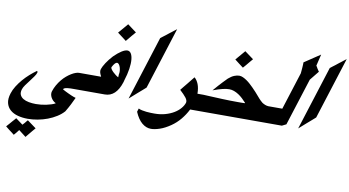

<svg xmlns="http://www.w3.org/2000/svg" viewBox="-247 -1030 3259 1791"><g transform="rotate(10 1382.0 -134.5)"><path d="M157.2 387.7Q143.6 403.3 129.9 419.7Q116.2 436 103.5 451.7Q97.7 458.5 91.1 466.8Q84.5 475.1 78.1 482.9L9.8 430.2L10.3 429.2Q-1 444.3 -12.5 458.5Q-23.9 472.7 -33.2 482.4Q-38.1 478.5 -43 474.6Q-47.9 470.7 -52.7 466.8Q-68.8 455.1 -85 442.6Q-101.1 430.2 -116.7 417Q-104 402.8 -90.8 387.9Q-77.6 373 -65.4 358.4Q-58.1 350.6 -51 342.5Q-43.9 334.5 -37.1 326.2L29.8 375.5V376Q39.6 366.2 48.6 355.5Q57.6 344.7 64.9 335.4Q67.4 334 67.6 333Q67.9 332 68.8 331.1Q70.3 330.1 71.3 328.6Q72.3 327.1 73.2 326.2ZM465.8 -35.6H444.3Q430.7 -35.6 414.6 -35.4Q398.4 -35.2 383.8 -33.2Q369.1 -31.2 358.6 -27.1Q348.1 -22.9 345.7 -15.6Q345.7 -15.1 353.3 -10.7Q360.8 -6.3 373.3 0Q385.7 6.3 400.9 13.4Q416 20.5 430.7 26.9Q445.3 33.2 457.3 37.6Q469.2 42 475.6 43Q460.4 76.2 443.4 110.1Q426.3 144 402.8 183.1Q376 213.4 337.6 237.5Q299.3 261.7 254.6 278.6Q210 295.4 162.1 304.2Q114.3 313 68.4 313Q18.1 313 -25.6 301.3Q-69.3 289.6 -98.1 264.4Q-127 239.3 -136.7 200.4Q-146.5 161.6 -129.4 107.4Q-118.7 72.8 -96.9 37.8Q-75.2 2.9 -47.1 -29.8Q-19 -62.5 13.2 -91.1Q45.4 -119.6 77.1 -142.1Q86.9 -135.7 82 -124Q77.6 -108.9 62 -87.2Q46.4 -65.4 28.8 -42Q8.3 -16.6 -9 8.3Q-26.4 33.2 -31.7 50.3Q-42 82 -32.7 103.8Q-23.4 125.5 -1.2 138.9Q21 152.3 53 158.2Q85 164.1 119.6 164.1Q144 164.1 169.2 161.4Q194.3 158.7 218 153.6Q241.7 148.4 262.7 141.8Q283.7 135.3 298.8 127L300.3 123.5Q286.1 117.2 274.4 105.5Q262.7 93.8 255.1 79.8Q247.6 65.9 245.1 50.8Q242.7 35.6 247.1 21.5Q257.8 -11.7 274.4 -40.5Q291 -69.3 310.8 -93.3Q330.6 -117.2 352.3 -135.5Q374 -153.8 395 -166.5Q416 -179.2 434.6 -185.8Q453.1 -192.4 466.8 -192.4H515.6Z M834.5 -241.7Q838.4 -255.9 837.4 -273.9Q836.4 -292 831.5 -308.1Q826.7 -324.2 818.4 -335.2Q810.1 -346.2 799.3 -346.2Q790.5 -346.2 779.3 -334.5Q768.1 -322.8 754.9 -296.9Q752.9 -289.6 760.5 -278.1Q768.1 -266.6 780.3 -254.6Q792.5 -242.7 806.9 -231.7Q821.3 -220.7 833 -214.8L833.5 -217.3ZM923.3 -655.8Q906.2 -636.7 890.1 -617.2Q874 -597.7 858.9 -579.1Q855 -575.2 851.3 -570.6Q847.7 -565.9 844.2 -561Q835 -567.9 826.9 -574.5Q818.8 -581.1 810.1 -587.4Q797.9 -596.7 785.2 -606Q772.5 -615.2 759.8 -625.5Q764.2 -630.9 769.8 -637Q775.4 -643.1 779.3 -647.9Q794.4 -665.5 809.1 -682.6Q823.7 -699.7 839.4 -718.3ZM893.6 -194.3Q893.6 -193.8 893.8 -193.6Q894 -193.4 893.6 -192.4L889.2 -177.2Q843.8 -35.6 737.8 -35.6H441.9L491.2 -192.4H673.3L674.8 -195.8Q666 -210 660.6 -227.8Q655.3 -245.6 660.6 -262.2Q664.1 -273.4 672.4 -289.6Q680.7 -305.7 692.6 -324Q704.6 -342.3 719.5 -361.3Q734.4 -380.4 751 -397.9Q789.1 -435.5 821 -455.8Q853 -476.1 875 -476.1Q896.5 -476.1 909.4 -455.8Q922.4 -435.5 925.8 -398.7Q929.2 -361.8 921.6 -309.8Q914.1 -257.8 893.6 -194.3Z M1110.8 -166.5Q1092.8 -150.4 1074.2 -134.3Q1055.7 -118.2 1037.1 -102.1Q1034.2 -99.6 1031.5 -97.2Q1028.8 -94.7 1025.9 -92.3Q993.7 -64 962.9 -36.6L1155.3 -642.6Q1161.1 -647.5 1167.2 -652.1Q1173.3 -656.7 1178.7 -661.1Q1191.4 -670.4 1203.1 -679.4Q1214.8 -688.5 1226.6 -698.2Q1231 -701.7 1235.4 -705.1Q1239.7 -708.5 1244.1 -711.9V-711.4Q1257.8 -722.2 1270.8 -732.4Q1283.7 -742.7 1296.9 -752.4Z M1572.3 -35.6H1545.9V-34.7Q1520 16.6 1483.6 60.5Q1447.3 104.5 1399.9 137.2Q1346.7 173.8 1299.1 189.7Q1251.5 205.6 1216.3 205.6Q1171.4 205.6 1131.6 172.6Q1091.8 139.6 1062.5 70.8L1072.8 38.6Q1086.9 45.9 1106.9 50Q1127 54.2 1148.4 56.4Q1169.9 58.6 1190.2 59.1Q1210.4 59.6 1225.1 59.6Q1280.3 59.6 1326.4 46.4Q1372.6 33.2 1407.7 12Q1442.9 -9.3 1465.8 -36.4Q1488.8 -63.5 1497.6 -90.8Q1502.9 -112.3 1482.9 -138.2Q1462.9 -164.1 1423.3 -200.2Q1437.5 -218.3 1451.7 -235.6Q1465.8 -252.9 1479.5 -269.5Q1493.2 -286.6 1506.8 -303.7Q1520.5 -320.8 1534.7 -338.4Q1559.1 -317.9 1573.2 -281.7Q1587.4 -245.6 1587.9 -193.8L1587.4 -192.4H1622.1Z M2042.5 -599.1Q2028.8 -583.5 2015.4 -567.1Q2002 -550.8 1989.3 -535.6Q1983.4 -528.8 1976.6 -520.8Q1969.7 -512.7 1962.9 -505.4Q1941.9 -521 1921.4 -536.6Q1900.9 -552.2 1880.4 -568.4Q1892.1 -582.5 1904.3 -596.4Q1916.5 -610.4 1928.2 -624.5Q1935.1 -632.3 1943.6 -642.6Q1952.1 -652.8 1959 -660.6ZM2227.1 -35.6H1549.3L1598.6 -192.4H1647Q1656.7 -191.9 1666.7 -191.4Q1676.8 -190.9 1686.5 -190.4Q1754.9 -187 1826.2 -184.1Q1897.5 -181.2 1967.8 -181.2Q1985.4 -181.2 2002.9 -181.2Q2020.5 -181.2 2038.6 -182.1L2039.6 -186Q2022 -205.6 2002.9 -223.4Q1983.9 -241.2 1962.9 -254.9Q1941.9 -268.6 1919.4 -276.9Q1897 -285.2 1873.5 -285.2Q1845.7 -285.2 1808.8 -276.1Q1772 -267.1 1720.7 -248Q1769.5 -305.2 1801 -337.9Q1832.5 -370.6 1842.3 -380.4Q1871.1 -405.3 1896.5 -415.5Q1921.9 -425.8 1943.8 -425.8Q1960.9 -425.8 1979.2 -417.5Q1997.6 -409.2 2015.6 -396.7Q2033.7 -384.3 2050.3 -369.1Q2066.9 -354 2080.6 -340.3Q2083.5 -337.4 2086.7 -334Q2089.8 -330.6 2092.8 -327.6Q2105.5 -315.4 2116.2 -303.2Q2127 -291 2137.2 -279.3Q2151.4 -262.7 2166 -246.3Q2180.7 -230 2200.2 -213.9Q2212.9 -205.6 2228 -199.5Q2243.2 -193.4 2258.8 -192.4H2276.9Z M2661.1 -752.4 2634.8 -643.1Q2635.7 -641.1 2637.7 -638.7Q2639.6 -636.2 2640.6 -634.3Q2643.1 -629.9 2645.8 -625.5Q2648.4 -621.1 2650.9 -615.7V-616.7Q2654.8 -610.4 2658.9 -603.8Q2663.1 -597.2 2668 -591.3L2597.2 -503.4L2454.6 -55.2Q2448.7 -52.2 2442.9 -49.6Q2437 -46.9 2431.6 -43.9Q2427.7 -42 2423.3 -39.8Q2418.9 -37.6 2415 -35.6H2202.6L2252 -192.4H2391.6L2504.4 -547.4Q2505.4 -558.1 2506.6 -572Q2507.8 -585.9 2509 -600.6Q2510.3 -615.2 2510.7 -628.7Q2511.2 -642.1 2511.2 -652.3Z M2717.3 -166.5Q2699.2 -150.4 2680.7 -134.3Q2662.1 -118.2 2643.6 -102.1Q2640.6 -99.6 2637.9 -97.2Q2635.3 -94.7 2632.3 -92.3Q2600.1 -64 2569.3 -36.6L2761.7 -642.6Q2767.6 -647.5 2773.7 -652.1Q2779.8 -656.7 2785.2 -661.1Q2797.9 -670.4 2809.6 -679.4Q2821.3 -688.5 2833 -698.2Q2837.4 -701.7 2841.8 -705.1Q2846.2 -708.5 2850.6 -711.9V-711.4Q2864.3 -722.2 2877.2 -732.4Q2890.1 -742.7 2903.3 -752.4Z"/></g></svg>

Font: XB Khoramshahr
Style: Bold Italic
Weight: 700
Italic angle: -12°
Designer: Behnam
Foundry: Irmug
Version: Version 8.005 2009